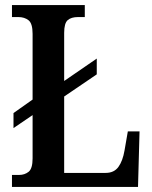

<svg xmlns="http://www.w3.org/2000/svg" viewBox="-20 -734 598 754"><path d="M27 0V-47H55Q77 -47 92.5 -59.5Q108 -72 108 -112V-282L33 -231V-290L108 -343V-601Q108 -642 92 -654.5Q76 -667 52 -667H27V-714H313V-667H286Q260 -667 246 -655Q232 -643 232 -605V-416L360 -504V-442L232 -355V-55H395Q428 -55 445 -78.5Q462 -102 469 -143L482 -218H528L522 0Z"/></svg>

Font: Noto Serif Condensed SemiBold
Style: Regular
Weight: 600
Width: 3
Designer: Monotype Design Team
Foundry: Monotype Imaging Inc.
Version: Version 2.013